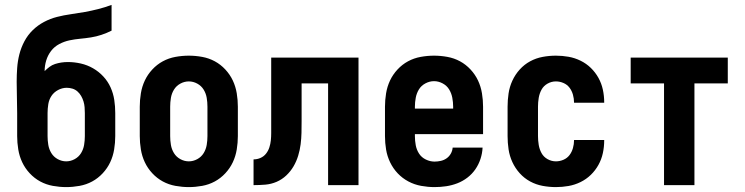

<svg xmlns="http://www.w3.org/2000/svg" viewBox="-20 -755 3040 783"><path d="M250 8Q223 8 195.5 3Q168 -2 144 -15Q120 -28 101 -48.5Q82 -69 70.5 -93.5Q59 -118 54.5 -145.5Q50 -173 50 -200V-294Q50 -326 49 -357.5Q48 -389 48 -421Q48 -449 50 -477.5Q52 -506 59 -533.5Q66 -561 79.5 -586.5Q93 -612 113.5 -632Q134 -652 159.5 -665.5Q185 -679 212.5 -686Q240 -693 268.5 -697Q297 -701 325 -706Q353 -711 380.5 -718Q408 -725 435 -735V-630Q415 -620 394 -613Q373 -606 351 -602.5Q329 -599 307 -597Q285 -595 263.5 -590.5Q242 -586 222 -575.5Q202 -565 188.5 -547.5Q175 -530 168.5 -508.5Q162 -487 162 -465Q171 -474 181.5 -482Q192 -490 204.5 -494Q217 -498 230 -500Q243 -502 257 -502Q283 -502 309.5 -496Q336 -490 359.5 -476.5Q383 -463 401.5 -443Q420 -423 431 -398.5Q442 -374 446 -347.5Q450 -321 450 -294V-200Q450 -173 445.5 -145.5Q441 -118 429.5 -93.5Q418 -69 399 -48.5Q380 -28 356 -15Q332 -2 304.5 3Q277 8 250 8ZM250 -97Q268 -97 284.5 -106Q301 -115 310.5 -130.5Q320 -146 323 -164Q326 -182 326 -200V-294Q326 -306 325 -318Q324 -330 320.5 -341.5Q317 -353 311 -363.5Q305 -374 296 -382Q287 -390 275.5 -393.5Q264 -397 252 -397Q234 -397 217 -388Q200 -379 190 -364Q180 -349 177 -330.5Q174 -312 174 -294V-200Q174 -182 177 -164Q180 -146 189.5 -130.5Q199 -115 215.5 -106Q232 -97 250 -97Z M750 8Q723 8 695.5 3Q668 -2 644 -15Q620 -28 601 -48.5Q582 -69 570.5 -93.5Q559 -118 554.5 -145.5Q550 -173 550 -200V-320Q550 -347 554.5 -374.5Q559 -402 570.5 -426.5Q582 -451 601 -471.5Q620 -492 644 -505Q668 -518 695.5 -523Q723 -528 750 -528Q777 -528 804.5 -523Q832 -518 856 -505Q880 -492 899 -471.5Q918 -451 929.5 -426.5Q941 -402 945.5 -374.5Q950 -347 950 -320V-200Q950 -173 945.5 -145.5Q941 -118 929.5 -93.5Q918 -69 899 -48.5Q880 -28 856 -15Q832 -2 804.5 3Q777 8 750 8ZM750 -97Q768 -97 784.5 -106Q801 -115 810.5 -130.5Q820 -146 823 -164Q826 -182 826 -200V-320Q826 -338 823 -356Q820 -374 810.5 -389.5Q801 -405 784.5 -414Q768 -423 750 -423Q732 -423 715.5 -414Q699 -405 689.5 -389.5Q680 -374 677 -356Q674 -338 674 -320V-200Q674 -182 677 -164Q680 -146 689.5 -130.5Q699 -115 715.5 -106Q732 -97 750 -97Z M1014 0V-105Q1029 -105 1042.5 -111Q1056 -117 1065 -128.5Q1074 -140 1078.5 -154Q1083 -168 1084.5 -182.5Q1086 -197 1086 -212Q1086 -227 1086 -241V-520H1442V0H1318V-415H1210V-261Q1210 -237 1209.5 -213.5Q1209 -190 1206 -166.5Q1203 -143 1196 -120Q1189 -97 1177 -76.5Q1165 -56 1147.5 -39.5Q1130 -23 1108 -13.5Q1086 -4 1062 -2Q1038 0 1014 0Z M1752 8Q1725 8 1697.5 3Q1670 -2 1645.5 -15Q1621 -28 1602 -48Q1583 -68 1571 -93Q1559 -118 1554.5 -145Q1550 -172 1550 -200V-320Q1550 -347 1554.5 -374.5Q1559 -402 1570.5 -426.5Q1582 -451 1601 -471.5Q1620 -492 1644 -505Q1668 -518 1695.5 -523Q1723 -528 1750 -528Q1777 -528 1804.5 -523Q1832 -518 1856 -505Q1880 -492 1899 -471.5Q1918 -451 1929.5 -426.5Q1941 -402 1945.5 -374.5Q1950 -347 1950 -320V-208H1672V-200Q1672 -181 1675.5 -162.5Q1679 -144 1689 -128.5Q1699 -113 1716.5 -104.5Q1734 -96 1752 -96Q1765 -96 1778 -99Q1791 -102 1801.5 -109.5Q1812 -117 1818.5 -128.5Q1825 -140 1826 -153H1948Q1947 -130 1939.5 -107Q1932 -84 1918.5 -64.5Q1905 -45 1886 -30.5Q1867 -16 1845 -7.5Q1823 1 1799.5 4.5Q1776 8 1752 8ZM1672 -312H1828V-320Q1828 -338 1824.5 -356.5Q1821 -375 1811.5 -390.5Q1802 -406 1785 -415Q1768 -424 1750 -424Q1732 -424 1715 -415Q1698 -406 1688.5 -390.5Q1679 -375 1675.5 -356.5Q1672 -338 1672 -320Z M2247 8Q2220 8 2193 3Q2166 -2 2142 -15Q2118 -28 2099.5 -48.5Q2081 -69 2069.5 -94Q2058 -119 2054 -146Q2050 -173 2050 -200V-320Q2050 -347 2054 -374Q2058 -401 2069.5 -426Q2081 -451 2099.5 -471.5Q2118 -492 2142 -505Q2166 -518 2193 -523Q2220 -528 2247 -528Q2273 -528 2298.5 -523.5Q2324 -519 2347.5 -507.5Q2371 -496 2389.5 -478Q2408 -460 2420.5 -437.5Q2433 -415 2438.5 -389.5Q2444 -364 2444 -338V-336H2321V-337Q2321 -353 2316.5 -369Q2312 -385 2302.5 -397.5Q2293 -410 2278 -416.5Q2263 -423 2247 -423Q2229 -423 2213 -414Q2197 -405 2188.5 -389.5Q2180 -374 2177 -356Q2174 -338 2174 -320V-200Q2174 -182 2177 -164Q2180 -146 2188.5 -130.5Q2197 -115 2213 -106Q2229 -97 2247 -97Q2263 -97 2278 -103.5Q2293 -110 2302.5 -122.5Q2312 -135 2316.5 -151Q2321 -167 2321 -183V-184H2444V-182Q2444 -156 2438.5 -130.5Q2433 -105 2420.5 -82.5Q2408 -60 2389.5 -42Q2371 -24 2347.5 -12.5Q2324 -1 2298.5 3.5Q2273 8 2247 8Z M2688 0V-415H2552V-520H2948V-415H2812V0Z"/></svg>

Font: Iosevka Curly Extrabold
Style: Regular
Weight: 800
Monospace: yes
Designer: Belleve Invis
Foundry: Belleve Invis
Version: Version 22.1.2; ttfautohint (v1.8.4)